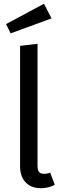

<svg xmlns="http://www.w3.org/2000/svg" viewBox="-20 -981 334 1013"><path d="M86 -104V-739L178 -750V-106Q178 -85 185.5 -74.5Q193 -64 211 -64Q230 -64 245 -70L269 -6Q236 12 196 12Q145 12 115.5 -18.5Q86 -49 86 -104ZM252 -884 36 -805 12 -854 212 -961Z"/></svg>

Font: Fira Sans
Style: Regular
Weight: 400
Designer: bBox Type GmbH & Carrois Corporate GbR & Edenspiekermann AG
Foundry: bBox Type GmbH & Carrois Corporate GbR & Edenspiekermann AG
Version: Version 4.301